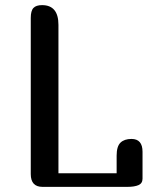

<svg xmlns="http://www.w3.org/2000/svg" viewBox="-20 -729 611 749"><path d="M493 -187Q536 -187 536 -137V-32Q536 -14 520.5 -7Q505 0 476 0H146Q100 0 100 -50V-659Q100 -687 110.5 -698Q121 -709 144 -709Q208 -709 208 -632V-53H435V-122Q435 -158 450 -172.5Q465 -187 493 -187Z"/></svg>

Font: Marmelad
Style: Regular
Weight: 400
Designer: Manvel Shmavonyan
Foundry: Cyreal
Version: Version 1.110; ttfautohint (v1.8.4.7-5d5b)